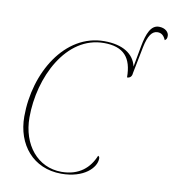

<svg xmlns="http://www.w3.org/2000/svg" viewBox="-92 -931 922 1021"><g transform="rotate(10 369.0 -420.0)"><path d="M307 10C430 10 492 -55 492 -104C492 -113 489 -116 484 -118C457 -51 402 0 306 0C178 0 89 -108 89 -256C89 -473 207 -714 411 -714C518 -714 563 -661 563 -555C580 -555 589 -566 590 -583L619 -729C632 -792 652 -820 682 -820C702 -820 716 -809 726 -785C735 -790 738 -797 738 -810C738 -829 719 -850 684 -850C641 -850 621 -802 608 -732L587 -618C572 -684 512 -724 411 -724C198 -724 61 -492 61 -256C61 -104 155 10 307 10Z"/></g></svg>

Font: Noto Serif Display Thin
Style: Italic
Weight: 100
Italic angle: -12°
Designer: Monotype Design Team
Foundry: Monotype Imaging Inc.
Version: Version 2.009